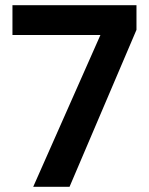

<svg xmlns="http://www.w3.org/2000/svg" viewBox="-20 -720 576 740"><path d="M108 0 367 -585H28V-700H506V-605L248 0Z"/></svg>

Font: DM Sans 18pt
Style: Bold
Weight: 700
Designer: Colophon Foundry, Jonny Pinhorn
Foundry: Colophon Foundry
Version: Version 4.004;gftools[0.9.30]